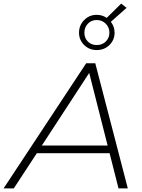

<svg xmlns="http://www.w3.org/2000/svg" viewBox="-67 -1054 792 1074"><path d="M546 -197H139L10 0H-47L415 -700H466L648 0H596ZM535 -240 432 -646 167 -240ZM553 -932Q574 -905 574 -871Q574 -831 545.5 -802.5Q517 -774 474 -774Q432 -774 403.5 -802.5Q375 -831 375 -871Q375 -912 403.5 -941.5Q432 -971 474 -971Q505 -971 530 -954L611 -1034L641 -1010ZM545 -871Q545 -901 524.5 -921.5Q504 -942 474 -942Q444 -942 424.5 -921.5Q405 -901 405 -871Q405 -841 424.5 -821.5Q444 -802 474 -802Q505 -802 525 -822Q545 -842 545 -871Z"/></svg>

Font: Idrija
Style: Italic
Weight: 300
Italic angle: -11.3°
Designer: Julieta Ulanovsky
Foundry: Julieta Ulanovsky
Version: Version 7.200